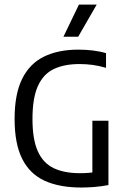

<svg xmlns="http://www.w3.org/2000/svg" viewBox="-20 -821 553 846"><path d="M338.2 5.3Q242 5.3 176.6 -24.6Q111.2 -54.5 77.8 -121.1Q44.3 -187.6 44.3 -297Q44.3 -406.4 77.6 -473.6Q110.9 -540.8 173.7 -571.5Q236.6 -602.3 325.1 -602.3Q357.5 -602.3 388.5 -598.6Q419.5 -595 447.2 -586.8V-522.1Q416.9 -531.1 388.1 -535Q359.3 -538.8 330.6 -538.8Q262.8 -538.8 216.7 -516.6Q170.5 -494.4 146.8 -441.5Q123.1 -388.6 123.1 -296.5Q123.1 -206.7 146.6 -154.5Q170.1 -102.4 216.6 -80.1Q263.2 -57.9 332.3 -57.9Q352.5 -57.9 372.2 -59.5Q391.9 -61.1 409.6 -64.6L387 -42.2V-289H457.8V-5.5Q424.8 0.5 395.6 2.9Q366.4 5.3 338.2 5.3ZM259.5 -659.1 327.8 -800.8H406.1L324.5 -659.1Z"/></svg>

Font: Encode Sans SC Condensed Thin
Style: Regular
Weight: 100
Width: 3
Designer: Multiple Designers
Foundry: Impallari Type
Version: Version 3.002